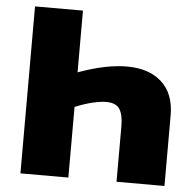

<svg xmlns="http://www.w3.org/2000/svg" viewBox="-51 -766 833 818"><g transform="rotate(5 365.0 -357.0)"><path d="M66 -714H271V-450Q335 -473 385.5 -483Q436 -493 479 -493Q574 -493 628 -443.5Q682 -394 682 -302V0H477V-238Q477 -286 461.5 -310.5Q446 -335 403 -335Q381 -335 346.5 -327Q312 -319 271 -302V0H66Z"/></g></svg>

Font: Noto Sans Display Black
Style: Regular
Weight: 900
Designer: Monotype Design Team
Foundry: Monotype Imaging Inc.
Version: Version 2.003